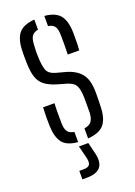

<svg xmlns="http://www.w3.org/2000/svg" viewBox="-150 -666 636 903"><g transform="rotate(-20 168.5 -214.0)"><path d="M190.5 6V-44.5Q215.5 -48 226.5 -62.2Q237.5 -76.5 239 -106.5Q239.5 -147.5 239 -182.5Q237.5 -222.5 228.2 -240.8Q219 -259 189 -269L138.5 -283.5Q101.5 -295 80.5 -311.5Q59.5 -328 50.5 -355.2Q41.5 -382.5 40.5 -426.5Q40 -447 40 -459.8Q40 -472.5 40.5 -488Q42 -545.5 65 -573.5Q88 -601.5 144 -606V-555.5Q122 -551.5 112.5 -537.5Q103 -523.5 102 -494Q101 -483 100.5 -466.5Q100 -450 101 -433.5Q102 -394 109.8 -370.2Q117.5 -346.5 151 -336.5L199.5 -323.5Q250.5 -309 274.5 -277.8Q298.5 -246.5 298.5 -183.5Q298.5 -162 298.2 -147Q298 -132 297 -110.5Q295 -54 271.5 -26.2Q248 1.5 190.5 6ZM235.5 -397.5Q236.5 -423.5 236.5 -450.2Q236.5 -477 236 -495Q236 -523.5 226.8 -537.5Q217.5 -551.5 194 -555V-606Q247.5 -601.5 270.5 -573.5Q293.5 -545.5 295 -487.5Q295 -476 295 -447.2Q295 -418.5 293 -397.5ZM40.5 -111.5Q40 -135.5 40 -156.8Q40 -178 41.5 -204H98.5Q97 -173.5 97.2 -149Q97.5 -124.5 97.5 -106Q97.5 -77 107.2 -62.8Q117 -48.5 140.5 -45V6Q86 1.5 64.2 -26.5Q42.5 -54.5 40.5 -111.5ZM99.5 177.5V135H122Q144.5 135 151.5 124Q158.5 113 152.5 88L137 26.5H184L199 88Q218 177.5 122.5 177.5Z"/></g></svg>

Font: Big Shoulders Stencil Text Light
Style: Regular
Weight: 300
Designer: Patric King
Foundry: XO Type Co
Version: Version 1.000